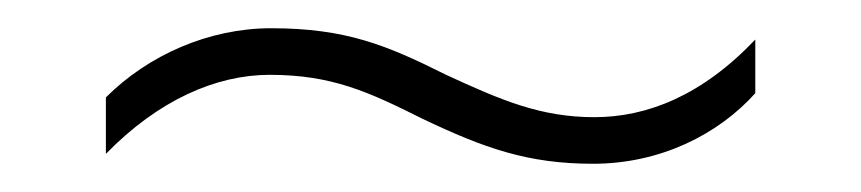

<svg xmlns="http://www.w3.org/2000/svg" viewBox="-20 -421 610 136"><path d="M279 -337C323 -316 354 -305 400 -305C448 -305 489 -326 515 -355V-393C477 -353 438 -338 401 -338C363 -338 335 -350 296 -368C254 -389 225 -401 172 -401C128 -401 85 -382 55 -352V-312C92 -350 133 -368 171 -368C215 -368 241 -356 279 -337Z"/></svg>

Font: Noto Sans Ethiopic ExtraLight
Style: Regular
Weight: 200
Designer: Monotype Design Team
Foundry: Monotype Imaging Inc.
Version: Version 2.102